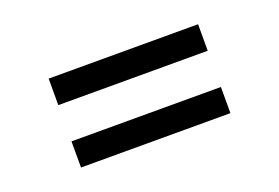

<svg xmlns="http://www.w3.org/2000/svg" viewBox="-48 -522 703 483"><g transform="rotate(-20 303.5 -281.0)"><path d="M103 -329V-400H503V-329ZM103 -162V-232H503V-162Z"/></g></svg>

Font: Piazzolla Medium
Style: Regular
Weight: 500
Designer: Juan Pablo del Peral
Foundry: Huerta Tipografica
Version: Version 1.330